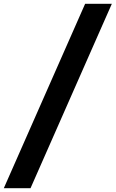

<svg xmlns="http://www.w3.org/2000/svg" viewBox="-53 -843 606 1006"><path d="M-33 143 393 -823H533L472 -685L107 143Z"/></svg>

Font: Iosevka Curly Slab Heavy
Style: Italic
Weight: 900
Italic angle: -9°
Monospace: yes
Designer: Belleve Invis
Foundry: Belleve Invis
Version: Version 22.1.2; ttfautohint (v1.8.4)